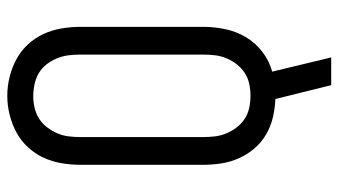

<svg xmlns="http://www.w3.org/2000/svg" viewBox="-226 -560 951 540"><g transform="rotate(-90 250.0 -290.5)"><path d="M280 165 241 8Q215 7 189.5 1Q164 -5 141.5 -18Q119 -31 102 -51Q85 -71 74.5 -94.5Q64 -118 60 -143.5Q56 -169 56 -195V-540Q56 -567 60.5 -593.5Q65 -620 76 -644Q87 -668 105.5 -688Q124 -708 147.5 -720.5Q171 -733 197 -739.5Q223 -746 250 -746Q277 -746 303 -739.5Q329 -733 352.5 -720.5Q376 -708 394.5 -688Q413 -668 424 -644Q435 -620 439.5 -593.5Q444 -567 444 -540V-195Q444 -164 437.5 -133Q431 -102 415 -75Q399 -48 373.5 -28.5Q348 -9 318 -1L358 165ZM250 -62Q267 -62 283.5 -65.5Q300 -69 314 -78Q328 -87 338.5 -100.5Q349 -114 355.5 -129.5Q362 -145 364 -161.5Q366 -178 366 -195V-540Q366 -557 364 -573.5Q362 -590 355.5 -606Q349 -622 338.5 -635.5Q328 -649 313.5 -657.5Q299 -666 282 -669.5Q265 -673 248 -673Q232 -673 215.5 -669Q199 -665 185 -656Q171 -647 161 -633.5Q151 -620 144.5 -605Q138 -590 136 -573.5Q134 -557 134 -540V-195Q134 -178 136 -161.5Q138 -145 144.5 -129.5Q151 -114 161.5 -100.5Q172 -87 186 -78Q200 -69 216.5 -65.5Q233 -62 250 -62Z"/></g></svg>

Font: Zed Sans
Style: Regular
Weight: 400
Designer: Belleve Invis
Foundry: Belleve Invis
Version: Version 1.0.0; ttfautohint (v1.8.4)